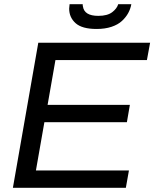

<svg xmlns="http://www.w3.org/2000/svg" viewBox="-20 -888 730 908"><path d="M437 -751Q368.2 -751 337.6 -778.3Q307.1 -805.7 307.1 -847.2Q307.1 -854.5 309.1 -868.2H371.1Q371.1 -859.9 372.1 -857.9Q378.4 -813 444.8 -813Q487.8 -813 510.5 -830.3Q533.2 -847.7 539.1 -868.2H601.1Q597.2 -846.2 586.4 -826.4Q575.7 -806.6 556.9 -789.1Q538.1 -771.5 507.3 -761.2Q476.6 -751 437 -751ZM41 0 161.1 -686H689.9L674.8 -604H242.2L205.1 -392.1H594.2L580.1 -310.1H189.9L149.9 -82H589.8L575.2 0Z"/></svg>

Font: Archivo
Style: Italic
Weight: 400
Italic angle: -10°
Designer: Hector Gatti
Foundry: Omnibus-Type
Version: Version 2.001